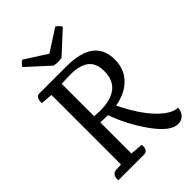

<svg xmlns="http://www.w3.org/2000/svg" viewBox="-262 -995 1115 1115"><g transform="rotate(-45 296.0 -437.5)"><path d="M74 -681H296Q523 -681 523 -511Q523 -431 473.5 -381Q424 -331 339 -316Q399 -192 466 -122.5Q533 -53 585 -53Q583 -23 565 -4Q547 15 519 15Q457 15 382.5 -89Q308 -193 266 -310H265Q226 -310 205 -312V-56L283 -50Q288 0 251 0H41V-8Q41 -49 76 -52L117 -54V-625L44 -631Q42 -681 74 -681ZM205 -629V-362Q239 -360 253 -360Q341 -360 386.5 -396.5Q432 -433 432 -505Q432 -577 388 -605.5Q344 -634 267 -631L206 -629ZM444 -859 312 -737Q281 -729 246 -737L112 -859Q125 -881 142 -890L278 -803L413 -890Q431 -881 444 -859Z"/></g></svg>

Font: Karma Medium
Style: Regular
Weight: 500
Designer: Joana Correia
Foundry: Indian Type Foundry
Version: Version 1.202;PS 1.0;hotconv 1.0.78;makeotf.lib2.5.61930; tt